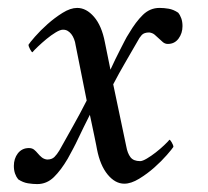

<svg xmlns="http://www.w3.org/2000/svg" viewBox="-20 -460 526 485"><path d="M175 -440Q158 -440 138 -427.5Q118 -415 100 -399Q82 -383 68.5 -367.5Q55 -352 52 -347Q52 -343 56 -335.5Q60 -328 62 -328Q66 -333 76 -342.5Q86 -352 97.5 -361.5Q109 -371 120.5 -378Q132 -385 139 -385Q146 -385 151 -382Q156 -379 160 -374Q164 -369 167 -361.5Q170 -354 171 -346L199 -206Q190 -188 181.5 -172.5Q173 -157 165 -142.5Q157 -128 148.5 -113Q140 -98 130 -80Q124 -70 117.5 -63.5Q111 -57 99 -57Q91 -58 85.5 -62.5Q80 -67 75.5 -72.5Q71 -78 66 -82Q61 -86 53 -86Q44 -86 37 -82.5Q30 -79 25 -72.5Q20 -66 17.5 -58Q15 -50 15 -41Q15 -30 18 -21.5Q21 -13 26 -7Q38 1 50.5 3Q63 5 74 5Q98 5 116 -12.5Q134 -30 151 -59Q157 -70 164 -83Q171 -96 177.5 -110Q184 -124 191.5 -139Q199 -154 207 -170Q209 -161 212 -146.5Q215 -132 218 -118Q221 -104 223 -93.5Q225 -83 225 -83Q233 -42 252 -19Q271 4 294 4Q311 4 331.5 -8.5Q352 -21 370 -37Q388 -53 401.5 -68.5Q415 -84 418 -89Q418 -93 414 -100Q410 -107 408 -107Q404 -102 394.5 -93Q385 -84 373.5 -75Q362 -66 351 -59.5Q340 -53 334 -53Q317 -53 309.5 -63Q302 -73 299 -90L266 -247Q274 -262 281 -275Q288 -288 295.5 -300.5Q303 -313 310.5 -326.5Q318 -340 327 -355Q332 -365 338 -371.5Q344 -378 357 -378Q365 -377 370.5 -372.5Q376 -368 381 -363Q386 -358 391.5 -353.5Q397 -349 404 -349Q421 -349 431 -362.5Q441 -376 441 -394Q441 -405 438 -413.5Q435 -422 430 -428Q418 -436 406 -438Q394 -440 383 -440Q359 -440 341 -422.5Q323 -405 306 -376Q300 -367 294.5 -356Q289 -345 283 -333.5Q277 -322 271 -309.5Q265 -297 259 -284L245 -353Q237 -395 217.5 -417.5Q198 -440 175 -440Z"/></svg>

Font: Vermiglione
Style: Italic
Weight: 400
Italic angle: -11°
Version: Version 1.105